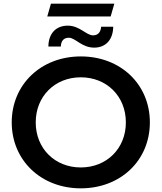

<svg xmlns="http://www.w3.org/2000/svg" viewBox="-20 -1018 882 1048"><path d="M258 -998 238 -928H584L604 -998ZM494 -758C557 -758 597 -801 598 -872H532C530 -844 516 -825 488 -825C451 -825 415 -878 350 -878C286 -878 245 -836 244 -764H312C313 -794 327 -812 356 -812C391 -812 426 -758 494 -758ZM421 10C638 10 798 -142 798 -350C798 -558 638 -710 421 -710C204 -710 44 -557 44 -350C44 -143 204 10 421 10ZM421 -104C280 -104 175 -207 175 -350C175 -493 280 -596 421 -596C562 -596 667 -493 667 -350C667 -207 562 -104 421 -104Z"/></svg>

Font: Talent
Style: Bold
Weight: 600
Designer: Mike Powis
Version: Version 1.001;hotconv 1.0.109;makeotfexe 2.5.65596